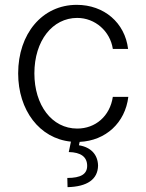

<svg xmlns="http://www.w3.org/2000/svg" viewBox="-20 -574 602 793"><path d="M55 -271C55 -119 143 -2 273 11L264 54C314 55 340 74 340 111C340 145 314 161 258 161L259 199C340 197 384 167 385 110C384 65 356 34 306 26L309 12C417 7 497 -67 510 -174H446C434 -94 374 -43 299 -43C194 -43 122 -140 122 -271C122 -406 197 -500 299 -500C373 -500 435 -445 446 -372H509C496 -480 410 -554 297 -554C154 -554 55 -434 55 -271Z"/></svg>

Font: Wafeq Light
Style: Regular
Weight: 300
Designer: Rasmus Andersson & Azza Alameddine
Foundry: Google & TypeTogether
Version: Version 3.000;January 28, 2025;FontCreator 15.0.0.3014 64-bi